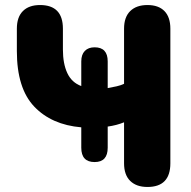

<svg xmlns="http://www.w3.org/2000/svg" viewBox="-20 -734 761 763"><path d="M566 9Q522 9 497.5 -15Q473 -39 473 -85V-248Q444 -236 408 -231V-147Q408 -90 356 -90Q303 -90 303 -147V-228Q185 -238 116 -310.5Q47 -383 47 -531V-620Q47 -666 71 -690Q95 -714 139 -714Q230 -714 230 -620V-537Q230 -481 247.5 -443.5Q265 -406 303 -392V-490Q303 -517 317 -531.5Q331 -546 356 -546Q408 -546 408 -490V-384Q426 -387 443.5 -391Q461 -395 473 -401V-620Q473 -666 497.5 -690Q522 -714 566 -714Q610 -714 633.5 -690Q657 -666 657 -620V-85Q657 9 566 9Z"/></svg>

Font: Chiron GoRound TC H
Style: Regular
Weight: 900
Designer: Ryoko NISHIZUKA 西塚涼子 (kana, bopomofo & ideographs); Paul D. Hunt (Latin, Greek & Cyrillic); Sandoll Communications 산돌커뮤니
Foundry: Adobe
Version: Version 1.000;hotconv 1.1.1;makeotfexe 2.6.0